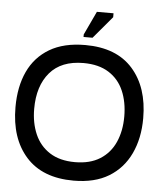

<svg xmlns="http://www.w3.org/2000/svg" viewBox="-52 -767 713 828"><g transform="rotate(5 304.0 -353.0)"><path d="M297 14Q162 14 91 -65.5Q20 -145 20 -280Q20 -369 50.5 -434.5Q81 -500 142.5 -536.5Q204 -573 297 -573Q432 -573 502.5 -493.5Q573 -414 573 -280Q573 -193 541.5 -126.5Q510 -60 449 -23Q388 14 297 14ZM296 -66Q361 -66 404.5 -93.5Q448 -121 469.5 -169.5Q491 -218 491 -280Q491 -343 470 -391.5Q449 -440 405.5 -467.5Q362 -495 296 -495Q200 -495 150.5 -437Q101 -379 101 -280Q101 -219 122 -170.5Q143 -122 186.5 -94Q230 -66 296 -66ZM325 -607H286V-618L334 -720H406V-703Z"/></g></svg>

Font: Darker Grotesque SemiBold
Style: Regular
Weight: 600
Designer: Gabriel Lam
Foundry: TypeRant
Version: Version 1.000;gftools[0.9.28]